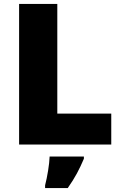

<svg xmlns="http://www.w3.org/2000/svg" viewBox="-20 -734 622 975"><path d="M77 0H545V-157H271V-714H77ZM406 61H232C231 99 220 165 209 207V221H324C362 167 383 126 406 72Z"/></svg>

Font: Noto Sans UI Black
Style: Regular
Weight: 900
Designer: Monotype Design Team
Foundry: Monotype Imaging Inc.
Version: Version 1.901